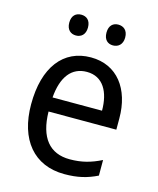

<svg xmlns="http://www.w3.org/2000/svg" viewBox="-111 -804 732 892"><g transform="rotate(15 255.0 -358.0)"><path d="M124 -676C124 -642 144 -626 169 -626C194 -626 214 -642 214 -676C214 -711 194 -726 169 -726C144 -726 124 -711 124 -676ZM303 -676C303 -642 322 -626 347 -626C372 -626 393 -642 393 -676C393 -711 372 -726 347 -726C323 -726 303 -711 303 -676ZM264 -546C132 -546 51 -443 51 -264C51 -94 137 10 284 10C347 10 392 -1 441 -25V-100C391 -75 347 -63 290 -63C193 -63 140 -127 138 -252H464V-306C464 -447 391 -546 264 -546ZM263 -476C342 -476 377 -409 377 -320H139C147 -421 190 -476 263 -476Z"/></g></svg>

Font: Noto Sans Sinhala UI SemiCondensed
Style: Regular
Weight: 400
Width: 4
Designer: Jelle Bosma - Monotype Design Team
Foundry: Monotype Imaging Inc.
Version: Version 2.006